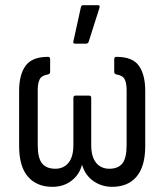

<svg xmlns="http://www.w3.org/2000/svg" viewBox="-20 -715 636 743"><path d="M183 8Q122 8 88 -31.5Q54 -71 54 -150V-363Q54 -426 79 -460.5Q104 -495 166 -495Q174 -495 174 -486V-437Q174 -429 166 -427Q141 -423 133.5 -408Q126 -393 126 -367V-154Q126 -103 143 -82.5Q160 -62 194 -62Q226 -62 245 -85Q264 -108 264 -154V-336Q264 -345 272 -345H325Q333 -345 333 -336V-154Q333 -108 352 -85Q371 -62 403 -62Q437 -62 453.5 -82.5Q470 -103 470 -154V-367Q470 -393 462.5 -408Q455 -423 430 -427Q422 -429 422 -437V-486Q422 -495 431 -495Q493 -495 517.5 -460.5Q542 -426 542 -363V-150Q542 -71 508.5 -31.5Q475 8 414 8Q374 8 342 -14Q310 -36 298 -76H297Q287 -39 256.5 -15.5Q226 8 183 8ZM270 -546Q262 -546 264 -555L293 -687Q294 -691 296 -693Q298 -695 303 -695H359Q368 -695 365 -685L323 -553Q320 -546 313 -546Z"/></svg>

Font: Sofia Sans Condensed
Style: Regular
Weight: 400
Designer: Botio Nikoltchev, Ani Petrova
Foundry: lettersoup
Version: Version 4.100